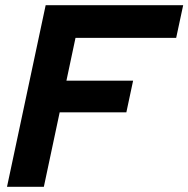

<svg xmlns="http://www.w3.org/2000/svg" viewBox="-20 -720 726 740"><path d="M7 0 156 -700H686L659 -574H271L236 -409H493L467 -287H210L149 0Z"/></svg>

Font: Red Hat Display
Style: Bold Italic
Weight: 700
Italic angle: -12°
Designer: Pentagram / MCKL
Foundry: Pentagram / MCKL
Version: Version 1.003; Red Hat Display Bold Italic